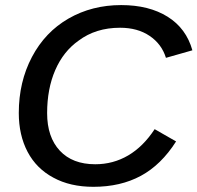

<svg xmlns="http://www.w3.org/2000/svg" viewBox="-20 -718 769 748"><path d="M582.5 -214.8 666 -167Q607.9 -75.7 528.8 -33Q449.7 9.8 343.8 9.8Q253.4 9.8 188 -25.9Q122.1 -61 87.6 -126.2Q53.2 -191.4 53.2 -277.8Q53.2 -398.9 104.5 -496.1Q155.8 -593.3 247.1 -645.8Q338.4 -698.2 452.1 -698.2Q560.5 -698.2 633.1 -652.8Q705.6 -607.4 729.5 -522L626.5 -492.7Q609.9 -546.4 563 -578.1Q516.1 -609.9 447.8 -609.9Q353 -609.9 286.1 -559.6Q227.1 -518.1 195.3 -445.1Q163.6 -372.1 163.6 -277.3Q163.6 -184.1 212.9 -131.1Q262.2 -78.1 351.1 -78.1Q420.9 -78.1 479.5 -112.5Q538.1 -147 582.5 -214.8Z"/></svg>

Font: Arimo Medium
Style: Italic
Weight: 500
Italic angle: -12°
Designer: Steve Matteson
Foundry: Monotype Imaging Inc.
Version: Version 1.33